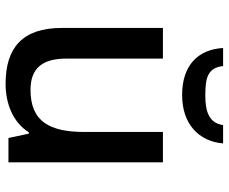

<svg xmlns="http://www.w3.org/2000/svg" viewBox="-84 -704 799 670"><g transform="rotate(90 315.0 -369.5)"><path d="M481 -749H417C410 -697 364 -687 314 -687C254 -687 217 -694 211 -749H148C153 -662 208 -606 312 -606C413 -606 474 -664 481 -749ZM547 -539H441V-266C441 -144 405 -77 294 -77C219 -77 185 -118 185 -202V-539H78V-186C78 -49 147 10 273 10C341 10 407 -15 442 -71H447L462 0H547Z"/></g></svg>

Font: Noto Sans Malayalam Medium
Style: Regular
Weight: 500
Designer: Jelle Bosma - Monotype Design Team
Foundry: Monotype Imaging Inc.
Version: Version 2.104